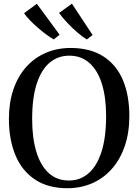

<svg xmlns="http://www.w3.org/2000/svg" viewBox="-20 -1013 752 1045"><path d="M350 11.5Q242 12 170.5 -35.8Q99 -83.5 63.8 -168.8Q28.5 -254 28.5 -365Q28.5 -454.5 52.8 -525.8Q77 -597 122 -647.8Q167 -698.5 228.8 -725.2Q290.5 -752 365.5 -752Q472 -751.5 543 -705.8Q614 -660 649 -576.8Q684 -493.5 684 -381.5Q684 -292.5 659.8 -220.2Q635.5 -148 591 -96.5Q546.5 -45 485.2 -17.2Q424 10.5 350 11.5ZM355 -30.5Q416.5 -30.5 462 -69.8Q507.5 -109 532.5 -187.2Q557.5 -265.5 557.5 -381.5Q557.5 -482 534.8 -555.8Q512 -629.5 467.2 -669.8Q422.5 -710 357 -710Q295.5 -710 250.2 -672Q205 -634 180 -557.5Q155 -481 155 -365Q155 -262 177.8 -187Q200.5 -112 245 -71.2Q289.5 -30.5 355 -30.5ZM272 -798.5Q254 -809 231.5 -825.5Q209 -842 186 -862Q163 -882 143.2 -902.5Q123.5 -923 111 -941L180.5 -992.5L304.5 -824L273 -798.5ZM452 -798.5Q428 -813 399.5 -837.8Q371 -862.5 344.8 -890.5Q318.5 -918.5 301.5 -942.5L371.5 -993L484 -822.5L453 -798.5Z"/></svg>

Font: Merriweather 72pt Medium
Style: Regular
Weight: 500
Version: Version 2.100